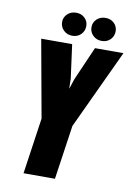

<svg xmlns="http://www.w3.org/2000/svg" viewBox="-83 -783 586 837"><g transform="rotate(10 209.5 -364.5)"><path d="M81 0 117 -248 55 -591H192L212 -442L213 -397L228 -442L293 -591H419L255 -240L220 0ZM186 -627Q163 -627 147.5 -642Q132 -657 132 -679Q132 -700 147.5 -714.5Q163 -729 186 -729Q209 -729 224 -714.5Q239 -700 239 -679Q239 -657 224 -642Q209 -627 186 -627ZM316 -627Q293 -627 277.5 -642Q262 -657 262 -679Q262 -700 277.5 -714.5Q293 -729 316 -729Q339 -729 354 -714.5Q369 -700 369 -679Q369 -657 354 -642Q339 -627 316 -627Z"/></g></svg>

Font: Alumni Sans Thin ExtraBold
Style: Italic
Weight: 800
Italic angle: -8°
Version: Version 1.016